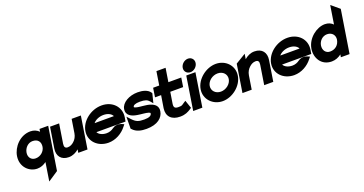

<svg xmlns="http://www.w3.org/2000/svg" viewBox="-40 -1438 4598 2424"><g transform="rotate(-20 2259.0 -225.5)"><path d="M41 -225C19 -85 122 11 230 11C278 11 318 -6 353 -33L314 215L451 124L542 -451H425L420 -415C393 -442 355 -462 305 -462C164 -462 59 -341 41 -225ZM169 -225C179 -287 229 -337 288 -337C359 -337 395 -292 384 -225C375 -170 323 -118 254 -118C191 -118 160 -169 169 -225Z M516 -154C501 -60 549 11 654 11C706 11 752 -12 789 -44L782 0H906L974 -432H850L821 -249C814 -206 794 -172 768 -149C746 -128 717 -111 682 -111C648 -111 635 -131 641 -172L682 -432H560Z M960 -226C939 -95 1043 11 1187 11C1282 11 1374 -40 1432 -116L1452 -141L1427 -152C1427 -152 1360 -186 1302 -143C1274 -122 1241 -110 1206 -110C1149 -110 1104 -133 1086 -167H1478L1487 -221C1508 -355 1407 -462 1262 -462C1118 -462 981 -357 960 -226ZM1104 -282C1131 -316 1185 -341 1243 -341C1301 -341 1347 -317 1363 -282Z M1515 -322C1501 -234 1577 -205 1644 -194C1694 -185 1756 -184 1792 -172C1810 -166 1812 -163 1811 -154C1807 -127 1777 -110 1711 -110C1634 -110 1601 -122 1553 -173L1509 -221L1507 -61L1513 -55C1561 0 1630 11 1698 11C1846 11 1922 -57 1935 -139C1946 -206 1903 -240 1855 -257C1794 -281 1705 -275 1656 -292C1638 -298 1638 -300 1639 -307C1642 -325 1671 -341 1732 -341C1803 -341 1832 -328 1856 -300L1887 -264L1918 -388L1914 -395C1880 -448 1808 -462 1746 -462C1630 -462 1528 -402 1515 -322Z M1932 -327H2014L1987 -160C1972 -54 2034 11 2149 11C2219 11 2257 -11 2294 -34L2314 -47L2277 -155L2250 -138C2215 -115 2220 -110 2168 -110C2119 -110 2106 -129 2113 -176L2137 -327H2310L2329 -449H2156L2185 -632H2062L2033 -449H1951Z M2388 -558C2380 -510 2415 -472 2462 -472C2509 -472 2554 -510 2562 -558C2570 -606 2536 -644 2489 -644C2442 -644 2396 -606 2388 -558ZM2326 0H2449L2520 -451H2397Z M2508 -226C2487 -95 2591 11 2721 11C2852 11 2987 -95 3008 -226C3029 -357 2927 -462 2796 -462C2666 -462 2529 -357 2508 -226ZM2630 -226C2640 -290 2706 -341 2777 -341C2847 -341 2896 -290 2886 -226C2876 -162 2810 -110 2740 -110C2669 -110 2620 -162 2630 -226Z M2988 0H3112L3141 -183C3148 -226 3169 -260 3195 -283C3217 -304 3246 -321 3281 -321C3315 -321 3327 -301 3321 -260L3280 0H3402L3446 -278C3461 -372 3412 -443 3307 -443C3255 -443 3210 -420 3173 -388L3184 -457L3047 -374Z M3455 -226C3434 -95 3538 11 3682 11C3777 11 3869 -40 3927 -116L3947 -141L3922 -152C3922 -152 3855 -186 3797 -143C3769 -122 3736 -110 3701 -110C3644 -110 3599 -133 3581 -167H3973L3982 -221C4003 -355 3902 -462 3757 -462C3613 -462 3476 -357 3455 -226ZM3599 -282C3626 -316 3680 -341 3738 -341C3796 -341 3842 -317 3858 -282Z M3997 -226C3979 -110 4045 11 4186 11C4236 11 4280 -8 4316 -36L4310 0H4427L4518 -575L4409 -666L4370 -418C4344 -444 4309 -462 4261 -462C4153 -462 4019 -366 3997 -226ZM4125 -226C4134 -282 4181 -333 4244 -333C4313 -333 4349 -281 4340 -226C4329 -159 4280 -114 4209 -114C4150 -114 4115 -164 4125 -226Z"/></g></svg>

Font: Charger Pro
Style: UltraNarObl
Weight: 900
Designer: Jasper
Foundry: Cannot Into Space Fonts
Version: Version 1.09